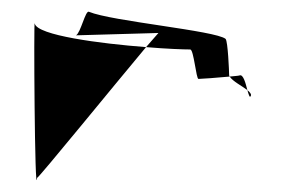

<svg xmlns="http://www.w3.org/2000/svg" viewBox="-20 -464 483 326"><path d="M39 -424C37 -440 39 -120 43 -162C45 -161 176 -322 228 -384C150 -390 43 -404 39 -424ZM107 -404H109ZM109 -404 249 -408C249 -408 241 -399 228 -384C263 -381 292 -380 303 -380C309 -380 313 -330 317 -330C320 -330 350 -332 370 -334C369 -335 369 -337 369 -338C369 -342 367 -394 363 -398C346 -412 169 -428 131 -444C125 -447 117 -408 109 -404ZM370 -334C375 -326 391 -318 400 -311C397 -323 393 -338 387 -336C384 -335 378 -335 370 -334ZM400 -311C402 -304 404 -298 405 -300C408 -303 405 -307 400 -311Z"/></svg>

Font: FailCity
Style: Regular
Weight: 400
Version: Version 1